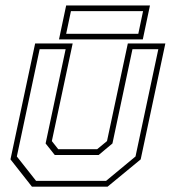

<svg xmlns="http://www.w3.org/2000/svg" viewBox="-20 -704 644 724"><path d="M100.5 0 19.5 -103 112.5 -540H254L175.5 -172L199.5 -141.5H346.5L383.5 -172L462 -540H603.5L510.5 -103L385.5 0ZM116 -22H380L491 -114L577 -518.5H479.5L404 -163L352 -119.5H186.5L152 -163L227.5 -518.5H129.5L43.5 -114ZM202.5 -555.5 229.5 -683.5H545.5L518.5 -555.5ZM229.5 -576.5H501.5L519.5 -662H247.5Z"/></svg>

Font: Tourney ExtraLight
Style: Italic
Weight: 250
Italic angle: -12°
Version: Version 1.015